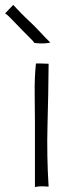

<svg xmlns="http://www.w3.org/2000/svg" viewBox="-60 -764 287 786"><path d="M81 -588Q109 -585 124 -586.5Q139 -588 146 -590Q129 -606 106.5 -630.5Q84 -655 63 -674.5Q42 -694 24 -712.5Q6 -731 -6 -744L-40 -708Q-38 -712 -11.5 -684.5Q15 -657 32 -639.5Q49 -622 62.5 -609Q76 -596 81 -588ZM87 -504V-503Q81 -444 82 -381.5Q83 -319 83 -266.5Q83 -214 83 -161Q83 -108 83 2Q90 0 101 -1Q112 -2 139 0Q131 -127 134.5 -253Q138 -379 139 -500V-503Q91 -505 87 -504Z"/></svg>

Font: Londrina Solid Thin
Style: Regular
Weight: 250
Designer: Marcelo Magalhaes
Foundry: Marcelo Magalhães
Version: Version 1.002